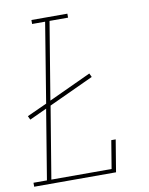

<svg xmlns="http://www.w3.org/2000/svg" viewBox="-83 -796 666 857"><g transform="rotate(-10 250.0 -367.5)"><path d="M2 0V-18H63L115 -334L37 -298L29 -315L119 -356L178 -717H119V-735H282V-717H198L140 -366L332 -455L340 -438L137 -344L83 -18H356L377 -145H397L373 0Z"/></g></svg>

Font: Iosevka Curly Slab Thin
Style: Italic
Weight: 100
Italic angle: -9°
Monospace: yes
Designer: Belleve Invis
Foundry: Belleve Invis
Version: Version 22.1.2; ttfautohint (v1.8.4)